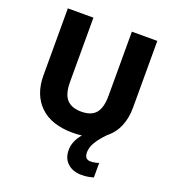

<svg xmlns="http://www.w3.org/2000/svg" viewBox="-166 -840 1088 1206"><g transform="rotate(20 378.0 -237.0)"><path d="M501 94Q501 120 512 130.5Q523 141 540 141Q555 141 570.5 138Q586 135 596 131V228Q580 233 560.5 236.5Q541 240 516 240Q459 240 423.5 208Q388 176 388 120Q388 61 435 6Q407 10 375 10Q231 10 155 -64Q79 -138 79 -266V-714H250V-285Q250 -203 282.5 -168Q315 -133 379 -133Q446 -133 476.5 -169.5Q507 -206 507 -286V-714H677V-267Q677 -199 654 -143.5Q631 -88 584 -51Q542 -8 521.5 26.5Q501 61 501 94Z"/></g></svg>

Font: Noto Sans Gurmukhi UI ExtraBold
Style: Regular
Weight: 800
Designer: Jelle Bosma - Monotype Design Team
Foundry: Monotype Imaging Inc.
Version: Version 2.004; ttfautohint (v1.8.4.7-5d5b)